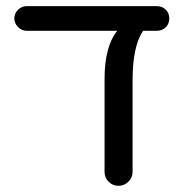

<svg xmlns="http://www.w3.org/2000/svg" viewBox="-20 -597 613 623"><path d="M319.3 -39.1V-340.8Q319.3 -446.3 360.4 -497.1H66.4Q50.8 -497.1 38.6 -509.3Q26.4 -521.5 26.4 -537.1Q26.4 -553.7 38.6 -565.4Q50.8 -577.1 66.4 -577.1H488.3Q505.9 -577.1 517.6 -565.9Q529.3 -554.7 529.3 -537.1Q529.3 -519.5 517.6 -508.3Q505.9 -497.1 488.3 -497.1H444.3Q410.2 -446.3 410.2 -336.9V-39.1Q410.2 -20.5 396.5 -7.3Q382.8 5.9 364.3 5.9Q345.7 5.9 332.5 -7.3Q319.3 -20.5 319.3 -39.1Z"/></svg>

Font: jf-openhuninn-2.0
Style: Regular
Weight: 400
Designer: [Kosugi Maru]
Designed by MOTOYA      

[Varela Round]
Joe Prince (Latin component); Avraham Cornfeld (Hebrew component)
Foundry: justfont CO.,LTD.
Version: 2.0